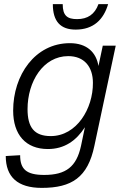

<svg xmlns="http://www.w3.org/2000/svg" viewBox="-20 -752 609 934"><path d="M348 -608C435 -608 484 -657 506 -732H459C441 -682 406 -659 355 -659C307 -659 285 -676 285 -732H237C237 -647 275 -608 348 -608ZM183 162C329 162 407 111 439 -42L543 -530H480L459 -431C448 -497 403 -542 320 -542C150 -542 44 -386 44 -214C44 -97 105 -27 213 -27C294 -27 351 -68 393 -133L374 -42C352 59 301 99 195 99C107 99 78 70 78 3L8 7C8 109 66 162 183 162ZM227 -90C146 -90 114 -133 114 -221C114 -355 190 -479 312 -479C390 -479 432 -427 432 -349C433 -224 353 -90 227 -90Z"/></svg>

Font: Geist Light
Style: Italic
Weight: 300
Italic angle: -12°
Designer: Basement.studio, Andrés Briganti, Mateo Zaragoza
Foundry: Basement.studio, Vercel, Andrés Briganti, Guido Ferreyra, Mateo Zaragoza
Version: Version 1.500